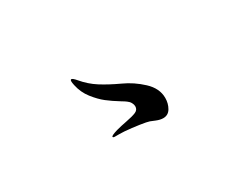

<svg xmlns="http://www.w3.org/2000/svg" viewBox="-50 -790 1101 866"><g transform="rotate(-30 500.0 -357.0)"><path d="M430 -213Q418 -214 405 -214H381Q371 -214 371 -219Q371 -225 405 -235Q431 -242 458 -247Q495 -254 512 -261.5Q529 -269 529 -287Q529 -296 523.5 -306Q518 -316 508 -323Q502 -328 485 -338Q449 -360 423.5 -380Q398 -400 372.5 -432.5Q347 -465 338 -507Q335 -521 335 -527Q335 -537 340 -537Q347 -537 363 -518Q394 -481 433.5 -456Q473 -431 527 -406Q578 -383 621.5 -342.5Q665 -302 665 -252Q665 -223 651.5 -200Q638 -177 612 -177Q596 -177 576.5 -185Q557 -193 552 -195Q541 -199 504 -204.5Q467 -210 430 -213Z"/></g></svg>

Font: Shippori Mincho ExtraBold
Style: Regular
Weight: 800
Designer: FONTDASU
Foundry: FONTDASU / Google Inc. / but / Adobe
Version: Version 3.110; ttfautohint (v1.8.3)